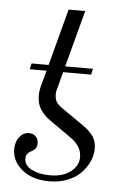

<svg xmlns="http://www.w3.org/2000/svg" viewBox="-51 -725 531 776"><g transform="rotate(5 214.0 -337.0)"><path d="M195.8 -432.1 174.8 -353Q173.8 -349.1 173.8 -342.8Q173.8 -319.3 182.4 -307.6Q190.9 -295.9 210 -283.2L288.1 -229Q302.2 -219.2 310.5 -212.4Q318.8 -205.6 329.3 -193.6Q339.8 -181.6 345 -167Q350.1 -152.3 350.1 -134.8Q350.1 -109.4 338.9 -84Q327.6 -58.6 307.1 -36.9Q286.6 -15.1 252.9 -1.5Q219.2 12.2 178.2 12.2Q109.9 12.2 67.9 -22Q25.9 -56.2 25.9 -105Q25.9 -134.8 41.5 -154.8Q57.1 -174.8 80.1 -174.8Q96.7 -174.8 107.4 -164.3Q118.2 -153.8 118.2 -136.2Q118.2 -123 111.3 -114.5Q104.5 -106 96.2 -102.8Q87.9 -99.6 81.1 -91.8Q74.2 -84 74.2 -71.8Q74.2 -42.5 105.2 -27.3Q136.2 -12.2 178.2 -12.2Q231.4 -12.2 262.7 -36.6Q293.9 -61 293.9 -96.2Q293.9 -140.1 248 -171.9L161.1 -232.9Q134.8 -251.5 120.4 -274.2Q106 -296.9 106 -330.1Q106 -348.6 110.8 -367.2L128.9 -432.1H60.1L65.9 -456.1H134.8L195.8 -686H263.2L202.1 -456.1H314.9L309.1 -432.1Z"/></g></svg>

Font: Flanker Steampunk
Style: Italic
Weight: 400
Italic angle: -12°
Designer: Alexey Kryukov, Leonardo Di Lena
Foundry: Alexey Kryukov, Leonardo Di Lena
Version: 1.210